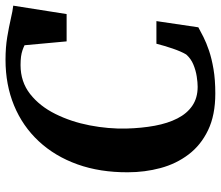

<svg xmlns="http://www.w3.org/2000/svg" viewBox="-72 -720 800 696"><g transform="rotate(-90 328.0 -372.0)"><path d="M337 8.5Q258.5 8.5 204 -17.8Q149.5 -44 115.8 -88.8Q82 -133.5 66.8 -190.2Q51.5 -247 51.5 -308.5Q51 -409.5 80.2 -491.2Q109.5 -573 164 -631.5Q218.5 -690 293.5 -721Q368.5 -752 459.5 -752Q504 -752 541.5 -745.8Q579 -739.5 608 -732.8Q637 -726 655.5 -724L625 -530.5H526L512 -683Q504 -687 493.8 -690.5Q483.5 -694 470.5 -695.8Q457.5 -697.5 440 -697.5Q379.5 -697.5 335.2 -662.8Q291 -628 262.8 -571Q234.5 -514 221.5 -446.5Q208.5 -379 210 -314Q211.5 -258.5 220.2 -211Q229 -163.5 246.8 -128.8Q264.5 -94 292.8 -74.8Q321 -55.5 361.5 -55.5Q377 -55.5 398.5 -58.8Q420 -62 441.5 -70.8Q463 -79.5 478.5 -97Q484 -106 489.5 -118.8Q495 -131.5 500 -146.2Q505 -161 509.5 -176Q514 -191 517.5 -205H599.5L577 -53Q562.5 -45 541.8 -34.5Q521 -24 492.2 -14.2Q463.5 -4.5 425.2 2Q387 8.5 337 8.5Z"/></g></svg>

Font: Merriweather 36pt
Style: Bold Italic
Weight: 700
Italic angle: -7.8°
Version: Version 2.101